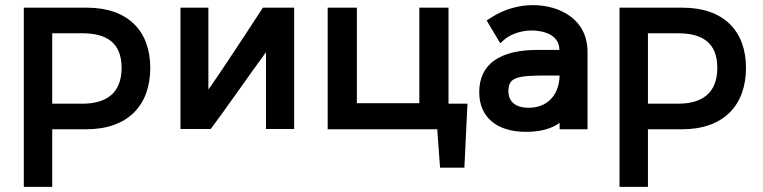

<svg xmlns="http://www.w3.org/2000/svg" viewBox="-20 -505 2979 750"><path d="M73 -475V225H184V0H317C481 0 567 -95 567 -240C567 -381 483 -475 319 -475ZM184 -100V-375H302C395 -375 455 -339 455 -240C455 -141 395 -100 302 -100Z M1019 -1H1129V-475H1007C1003 -470 870 -263 794 -155V-475H685V-1H803C851 -64 955 -214 1019 -301Z M1260 0H1688L1699 150H1794L1806 -100H1732V-475H1618V-102H1374V-475H1260Z M2166 -210C2164 -131 2116 -84 2045 -84C1995 -84 1966 -107 1966 -149C1966 -201 1996 -210 2109 -210ZM2275 -302C2275 -432 2164 -485 2061 -485C2009 -485 1949 -470 1895 -434L1881 -425L1934 -336L1951 -351C1966 -364 2002 -385 2055 -386C2104 -386 2165 -369 2165 -310H2079C1933 -310 1852 -255 1852 -145C1852 -47 1921 10 2034 10C2092 10 2134 -2 2166 -25V0H2275Z M2400 -475V225H2511V0H2644C2808 0 2894 -95 2894 -240C2894 -381 2810 -475 2646 -475ZM2511 -100V-375H2629C2722 -375 2782 -339 2782 -240C2782 -141 2722 -100 2629 -100Z"/></svg>

Font: Mint Spirit No2
Style: Bold
Weight: 700
Designer: HARENDAL Hirwen
Foundry: Arkandis Digital Foundry.
Version: Version 1.004;FFEdit